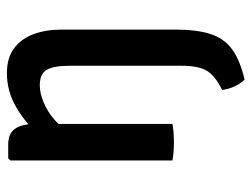

<svg xmlns="http://www.w3.org/2000/svg" viewBox="-110 -434 763 584"><g transform="rotate(-90 272.0 -142.5)"><path d="M124 -499.5Q158 -499.5 172.2 -478.2Q186.5 -457 186.5 -420V0Q163 4.5 131.5 4.5Q100 4.5 75.5 0V-493L82 -499.5ZM473.5 9Q473.5 74.5 460 116Q446.5 157.5 413.5 181.5Q380.5 205.5 321.5 219.5Q310.5 209 301.5 190.5Q292.5 172 290 151Q332.5 130.5 348 105Q363.5 79.5 363.5 28V-312Q363.5 -360 351.5 -381.8Q339.5 -403.5 304 -403.5Q280.5 -403.5 252.5 -392Q224.5 -380.5 199.5 -359Q174.5 -337.5 158.5 -307V-411.5Q192.5 -449.5 239.8 -476.5Q287 -503.5 341 -503.5Q387.5 -503.5 416.8 -481.5Q446 -459.5 459.8 -422Q473.5 -384.5 473.5 -337.5Z"/></g></svg>

Font: Signika Negative Light Medium
Style: Regular
Weight: 500
Version: Version 2.001